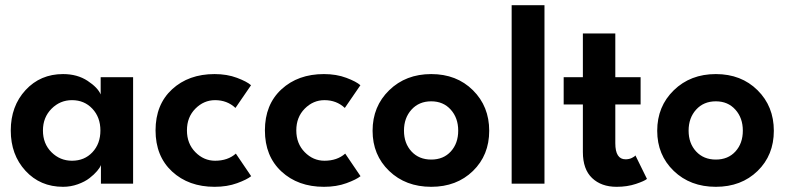

<svg xmlns="http://www.w3.org/2000/svg" viewBox="-20 -708 3042 740"><path d="M369 0V-72Q365.5 -62 354.2 -48.8Q343 -35.5 325 -21.5Q307 -7.5 279.8 2.2Q252.5 12 223 12Q135 12 78.2 -49.8Q21.5 -111.5 21.5 -205Q21.5 -299 78.5 -360.8Q135.5 -422.5 223 -422.5Q278 -422.5 317.5 -396.5Q357 -370.5 368 -344V-410.5H493V0ZM145.5 -205Q145.5 -154 178.5 -121.2Q211.5 -88.5 257.5 -88.5Q305.5 -88.5 336.2 -121.2Q367 -154 367 -205Q367 -256 336 -289Q305 -322 257.5 -322Q211.5 -322 178.5 -288.8Q145.5 -255.5 145.5 -205Z M809 -88.5Q858 -88.5 889 -116L948 -29Q932 -16 893.8 -2Q855.5 12 807 12Q707 12 643.2 -47Q579.5 -106 579.5 -205.5Q579.5 -305 643.2 -363.8Q707 -422.5 807 -422.5Q855 -422.5 893.5 -408Q932 -393.5 947.5 -379.5L887.5 -292Q855.5 -322 809 -322Q765.5 -322 733 -289.2Q700.5 -256.5 700.5 -205.5Q700.5 -154.5 733 -121.5Q765.5 -88.5 809 -88.5Z M1230.5 -88.5Q1279.5 -88.5 1310.5 -116L1369.5 -29Q1353.5 -16 1315.2 -2Q1277 12 1228.5 12Q1128.5 12 1064.8 -47Q1001 -106 1001 -205.5Q1001 -305 1064.8 -363.8Q1128.5 -422.5 1228.5 -422.5Q1276.5 -422.5 1315 -408Q1353.5 -393.5 1369 -379.5L1309 -292Q1277 -322 1230.5 -322Q1187 -322 1154.5 -289.2Q1122 -256.5 1122 -205.5Q1122 -154.5 1154.5 -121.5Q1187 -88.5 1230.5 -88.5Z M1642 12Q1543.5 12 1479.8 -49.2Q1416 -110.5 1416 -204Q1416 -298 1480 -360.2Q1544 -422.5 1642 -422.5Q1740 -422.5 1802.8 -360.2Q1865.5 -298 1865.5 -204Q1865.5 -110 1802.8 -49Q1740 12 1642 12ZM1642 -317.5Q1595 -317.5 1566 -285.5Q1537 -253.5 1537 -204.5Q1537 -155.5 1566 -124.2Q1595 -93 1642 -93Q1689 -93 1717.5 -124.2Q1746 -155.5 1746 -204.5Q1746 -253.5 1717.2 -285.5Q1688.5 -317.5 1642 -317.5Z M2078.5 0H1952V-688H2078.5Z M2152.5 -410.5H2226.5V-579H2351.5V-410.5H2449V-305.5H2351.5V-156Q2351.5 -94 2391 -94Q2404.5 -94 2415.2 -99.2Q2426 -104.5 2429 -109L2473.5 -18.5Q2464.5 -10.5 2431 0.8Q2397.5 12 2356.5 12Q2297.5 12 2262 -21.8Q2226.5 -55.5 2226.5 -122V-305.5H2152.5Z M2739 12Q2640.5 12 2576.8 -49.2Q2513 -110.5 2513 -204Q2513 -298 2577 -360.2Q2641 -422.5 2739 -422.5Q2837 -422.5 2899.8 -360.2Q2962.5 -298 2962.5 -204Q2962.5 -110 2899.8 -49Q2837 12 2739 12ZM2739 -317.5Q2692 -317.5 2663 -285.5Q2634 -253.5 2634 -204.5Q2634 -155.5 2663 -124.2Q2692 -93 2739 -93Q2786 -93 2814.5 -124.2Q2843 -155.5 2843 -204.5Q2843 -253.5 2814.2 -285.5Q2785.5 -317.5 2739 -317.5Z"/></svg>

Font: League Spartan SemiBold
Style: Regular
Weight: 600
Foundry: The League of Moveable Type
Version: Version 2.002